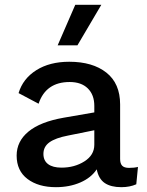

<svg xmlns="http://www.w3.org/2000/svg" viewBox="-20 -766 610 796"><path d="M552 -74 545 -2Q518 10 483 10Q440 10 414.5 -7Q389 -24 381 -64Q358 -29 313 -9.5Q268 10 212 10Q139 10 94 -24Q49 -58 49 -121Q49 -180 98 -220.5Q147 -261 244 -278L371 -300V-327Q371 -373 344 -399.5Q317 -426 269 -426Q170 -426 140 -336L57 -380Q75 -440 130.5 -475Q186 -510 267 -510Q364 -510 421 -465Q478 -420 478 -333V-107Q478 -88 486.5 -79Q495 -70 515 -70Q537 -70 552 -74ZM371 -166V-226L262 -204Q210 -194 185 -176Q160 -158 160 -128Q160 -100 179.5 -85.5Q199 -71 235 -71Q289 -71 330 -97Q371 -123 371 -166ZM400 -746 301 -578H219L292 -746Z"/></svg>

Font: Work Sans Medium
Style: Regular
Weight: 500
Designer: Wei Huang
Foundry: Wei Huang
Version: Version 1.500